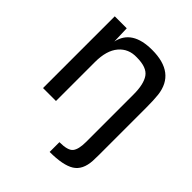

<svg xmlns="http://www.w3.org/2000/svg" viewBox="-207 -656 986 986"><g transform="rotate(45 285.5 -163.5)"><path d="M511 42Q511 69 510 83Q506 153 462 180.5Q418 208 321 208V137Q382 137 399.5 115Q417 93 417 40V-306Q417 -380 392 -416Q367 -452 294 -452Q233 -454 196 -410.5Q159 -367 159 -283V0H65V-521H152L155 -428Q178 -535 323 -535Q490 -535 507 -394Q511 -358 511 -302Z"/></g></svg>

Font: Nacelle
Style: Regular
Weight: 400
Designer: Sora Sagano
Foundry: Sora Sagano
Version: Version 1.000;FEAKit 1.0